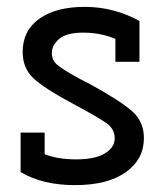

<svg xmlns="http://www.w3.org/2000/svg" viewBox="-20 -530 479 559"><path d="M40 -144H110V-81Q148 -66 202.5 -66Q257 -66 285.5 -83.5Q314 -101 314 -127Q314 -153 292.5 -169.5Q271 -186 190.5 -229Q110 -272 78 -301.5Q46 -331 46 -379Q46 -441 94.5 -475.5Q143 -510 227 -510Q311 -510 386 -469V-350H316V-417Q272 -435 222.5 -435Q173 -435 152 -416.5Q131 -398 131 -376Q131 -354 147 -341Q174 -319 244 -284Q333 -235 366 -205Q399 -175 399 -128Q399 -66 346 -28.5Q293 9 198.5 9Q104 9 40 -29Z"/></svg>

Font: Cherry Swash
Style: Regular
Weight: 400
Designer: Kasatkina Nataliya
Foundry: Nataliya Kasatkina
Version: Version 1.001